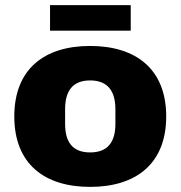

<svg xmlns="http://www.w3.org/2000/svg" viewBox="-20 -720 707 752"><path d="M176 -600H492V-700H176ZM333 12C513 12 631 -79 631 -264C631 -449 513 -540 333 -540C153 -540 36 -449 36 -264C36 -79 153 12 333 12ZM333 -123C263 -123 235 -165 235 -235V-292C235 -362 263 -405 333 -405C403 -405 432 -362 432 -292V-235C432 -165 403 -123 333 -123Z"/></svg>

Font: Archivo Black
Style: Regular
Weight: 900
Designer: Hector Gatti
Foundry: Omnibus-Type
Version: Version 2.001